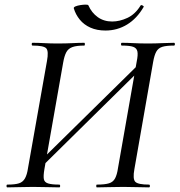

<svg xmlns="http://www.w3.org/2000/svg" viewBox="-20 -810 776 830"><path d="M143 -72 128 -88 606 -558 620 -542ZM12 0Q8 0 8 -6Q8 -12 12 -12Q45 -12 62 -17.5Q79 -23 88 -39Q97 -55 101 -83L183 -546Q191 -589 180 -601Q169 -613 121 -613Q117 -613 117 -619Q117 -625 121 -625Q144 -625 171.5 -623.5Q199 -622 228 -622Q265 -622 293.5 -623.5Q322 -625 344 -625Q347 -625 347 -619Q347 -613 344 -613Q311 -613 293 -606.5Q275 -600 266.5 -584Q258 -568 253 -539L172 -79Q167 -50 169.5 -36Q172 -22 188 -17Q204 -12 236 -12Q240 -12 240 -6Q240 0 236 0Q213 0 185 -1Q157 -2 122 -2Q91 -2 62 -1Q33 0 12 0ZM399 0Q396 0 396 -6Q396 -12 399 -12Q433 -12 451 -17.5Q469 -23 477.5 -39Q486 -55 490 -83L571 -544Q577 -573 574 -587.5Q571 -602 556 -607.5Q541 -613 507 -613Q503 -613 503 -619Q503 -625 507 -625Q530 -625 557.5 -623.5Q585 -622 620 -622Q651 -622 680.5 -623.5Q710 -625 732 -625Q736 -625 736 -619Q736 -613 732 -613Q699 -613 681.5 -607.5Q664 -602 655.5 -586.5Q647 -571 642 -542L561 -79Q553 -36 565 -24Q577 -12 624 -12Q628 -12 628 -6Q628 0 624 0Q601 0 572.5 -1Q544 -2 513 -2Q477 -2 448.5 -1Q420 0 399 0ZM436 -678Q399 -678 371 -690.5Q343 -703 325 -725Q307 -747 299 -774Q298 -779 306.5 -782.5Q315 -786 327.5 -788Q340 -790 350.5 -790Q361 -790 362 -787Q376 -755 402.5 -736Q429 -717 465 -717Q497 -717 530.5 -732.5Q564 -748 587 -785Q589 -790 596 -786.5Q603 -783 601 -780Q572 -730 529.5 -704Q487 -678 436 -678Z"/></svg>

Font: Cormorant Medium
Style: Italic
Weight: 500
Italic angle: -10°
Designer: Christian Thalmann (Catharsis Fonts)
Foundry: Catharsis Fonts
Version: Version 4.000